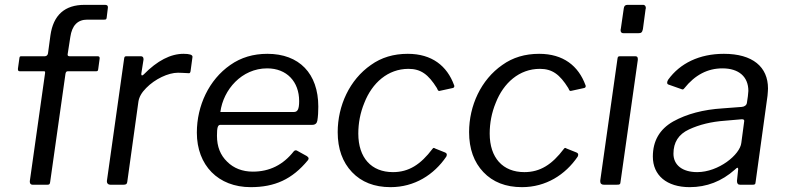

<svg xmlns="http://www.w3.org/2000/svg" viewBox="-20 -762 3241 792"><path d="M267 -530C262 -530 259 -532 259 -536V-538L270 -609C277 -657 300 -681 340 -681H409C417 -681 419 -682 420 -689L425 -730C425 -731 425 -732 425 -733C425 -739 421 -742 413 -742H329C247 -742 200 -700 188 -616L178 -542C177 -535 172 -530 165 -530H70C62 -530 61 -529 60 -522L54 -479C54 -478 54 -477 54 -476C54 -471 56 -468 62 -468H161C165 -468 166 -467 166 -464C166 -463 166 -462 166 -461L103 -15C103 -14 103 -13 103 -12C103 -5 107 0 114 0H176C184 0 186 -3 187 -12L250 -457C251 -464 254 -468 259 -468H375C382 -468 384 -469 385 -476L391 -520C391 -521 391 -522 391 -523C391 -528 388 -530 382 -530Z M489 0C500 0 504 -3 505 -12L551 -343C554 -362 564 -380 583 -399C619 -436 674 -462 714 -462C725 -462 740 -461 759 -460C759 -460 760 -460 760 -460C763 -460 765 -463 766 -468L774 -527C774 -527 774 -527 774 -528C774 -536 762 -540 737 -540C684 -540 629 -512 573 -455C570 -452 568 -451 566 -451C564 -451 563 -452 563 -455V-459L572 -516C572 -517 572 -517 572 -518C572 -526 568 -530 561 -530H502C495 -530 493 -528 492 -520L421 -16C421 -15 421 -14 421 -13C421 -6 426 0 435 0Z M1014 10C1113 10 1185 -22 1250 -101C1252 -104 1253 -106 1253 -108C1253 -112 1250 -115 1246 -118L1208 -139C1205 -141 1203 -142 1200 -142C1197 -142 1195 -141 1192 -138C1148 -82 1092 -54 1023 -54C980 -54 944 -68 917 -95C889 -122 875 -157 875 -202C875 -235 878 -247 889 -247H1268C1280 -247 1287 -253 1289 -264C1292 -282 1293 -301 1293 -322C1293 -459 1214 -540 1083 -540C1025 -540 974 -525 930 -494C842 -433 792 -326 792 -215C792 -80 880 10 1014 10ZM889 -300C901 -392 977 -480 1082 -480C1163 -480 1214 -425 1214 -345C1214 -310 1207 -300 1192 -300Z M1662 -540C1604 -540 1553 -525 1510 -494C1422 -433 1373 -326 1373 -217C1373 -148 1393 -93 1432 -52C1471 -11 1524 10 1591 10C1690 10 1770 -41 1821 -116C1822 -119 1823 -121 1823 -123C1823 -126 1823 -130 1816 -133L1776 -149C1769 -153 1768 -153 1764 -148C1715 -83 1666 -52 1601 -52C1512 -52 1458 -111 1458 -211C1458 -254 1466 -297 1483 -338C1515 -420 1580 -478 1665 -478C1716 -478 1747 -455 1782 -399C1785 -392 1787 -387 1791 -387H1793L1848 -399C1852 -400 1854 -403 1854 -406C1854 -408 1854 -410 1853 -411C1824 -490 1762 -540 1662 -540Z M2204 -540C2146 -540 2095 -525 2052 -494C1964 -433 1915 -326 1915 -217C1915 -148 1935 -93 1974 -52C2013 -11 2066 10 2133 10C2232 10 2312 -41 2363 -116C2364 -119 2365 -121 2365 -123C2365 -126 2365 -130 2358 -133L2318 -149C2311 -153 2310 -153 2306 -148C2257 -83 2208 -52 2143 -52C2054 -52 2000 -111 2000 -211C2000 -254 2008 -297 2025 -338C2057 -420 2122 -478 2207 -478C2258 -478 2289 -455 2324 -399C2327 -392 2329 -387 2333 -387H2335L2390 -399C2394 -400 2396 -403 2396 -406C2396 -408 2396 -410 2395 -411C2366 -490 2304 -540 2204 -540Z M2643 -724C2644 -726 2644 -728 2644 -730C2644 -735 2641 -742 2633 -742H2568C2559 -742 2554 -737 2553 -727L2541 -644C2540 -641 2540 -639 2540 -637C2540 -629 2544 -625 2552 -625H2613C2626 -625 2629 -629 2632 -642ZM2611 -515C2611 -516 2611 -518 2611 -519C2611 -526 2608 -530 2601 -530H2538C2530 -530 2528 -528 2527 -519L2456 -17C2456 -16 2456 -15 2456 -14C2456 -5 2461 0 2471 0H2522C2537 0 2539 -1 2540 -14Z M3011 -62C3016 -67 3020 -70 3022 -70C3024 -70 3025 -68 3025 -64L3020 -16C3020 -5 3024 0 3033 0H3083C3094 0 3096 -1 3097 -12L3146 -367C3147 -380 3148 -390 3148 -397C3148 -486 3085 -540 2966 -540C2865 -540 2785 -501 2736 -433C2733 -428 2732 -424 2732 -421C2732 -417 2734 -414 2738 -413L2789 -395C2792 -394 2794 -393 2796 -393C2797 -393 2799 -393 2803 -398C2847 -453 2899 -480 2960 -480C3027 -480 3067 -446 3067 -387C3067 -383 3066 -376 3065 -365L3061 -338C3060 -329 3052 -322 3040 -321L2961 -315C2881 -310 2813 -292 2757 -261C2701 -229 2673 -181 2673 -116C2673 -39 2730 10 2825 10C2895 10 2957 -14 3011 -62ZM3038 -173C3033 -124 2944 -52 2856 -52C2795 -52 2758 -81 2758 -128C2758 -175 2779 -208 2822 -228C2865 -248 2914 -260 2970 -264L3039 -270C3040 -270 3041 -270 3041 -270C3047 -270 3050 -268 3050 -263Z"/></svg>

Font: Libre Franklin
Style: Italic
Weight: 400
Italic angle: -8°
Designer: Pablo Impallari, Rodrigo Fuenzalida
Foundry: Impallari Type
Version: Version 1.002; ttfautohint (v1.5)